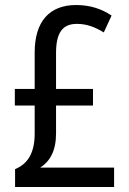

<svg xmlns="http://www.w3.org/2000/svg" viewBox="-20 -744 512 764"><path d="M283 -724C177 -724 118 -659 118 -535V-390H39V-324H118V-212C118 -134 89 -91 40 -71V0H434V-77H140C179 -102 203 -144 203 -213V-324H350V-390H203V-533C203 -614 229 -649 286 -649C324 -649 357 -637 393 -615L424 -682C384 -709 338 -724 283 -724Z"/></svg>

Font: Noto Sans Kannada Condensed
Style: Regular
Weight: 400
Width: 3
Designer: Jelle Bosma - Monotype Design Team
Foundry: Monotype Imaging Inc.
Version: Version 2.005